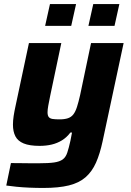

<svg xmlns="http://www.w3.org/2000/svg" viewBox="-20 -723 646 949"><path d="M194 206Q159 206 124.5 204.5Q90 203 60.5 200Q31 197 11 194L34 83Q65 83 89 83.5Q113 84 133.5 84Q154 84 172 84Q220 84 247.5 80Q275 76 290 65Q305 54 312.5 31.5Q320 9 328 -27Q330 -37 332 -47.5Q334 -58 336 -68H328Q310 -44 286.5 -29.5Q263 -15 235.5 -8.5Q208 -2 176 -2Q126 -2 97 -14Q68 -26 56 -49.5Q44 -73 44 -107Q44 -127 47.5 -150Q51 -173 57 -200L123 -510H283L228 -249Q222 -220 218.5 -200.5Q215 -181 215 -168Q215 -152 221 -144.5Q227 -137 240 -135Q253 -133 274 -133Q299 -133 315.5 -138.5Q332 -144 342.5 -157.5Q353 -171 360.5 -194.5Q368 -218 376 -253L430 -510H591L487 -24Q474 37 454.5 81Q435 125 403 153Q371 181 320.5 193.5Q270 206 194 206ZM417 -595 441 -703H570L546 -595ZM203 -595 227 -703H356L332 -595Z"/></svg>

Font: Saira Thin
Style: Bold Italic
Weight: 700
Italic angle: -12°
Version: Version 1.101